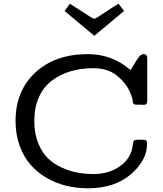

<svg xmlns="http://www.w3.org/2000/svg" viewBox="-20 -994 871 1025"><path d="M63 -348.1Q63 -509.3 168.9 -607.2Q274.9 -705.1 449.2 -705.1Q578.1 -705.1 676.8 -620.1Q713.9 -681.2 724.4 -693.1Q734.9 -705.1 747.1 -705.1Q766.1 -705.1 766.1 -682.1V-458Q766.1 -442.9 761 -438.5Q755.9 -434.1 743.2 -434.1Q742.2 -434.1 740.2 -434.6L737.8 -435.1H735.8Q712.9 -435.1 706.1 -435.1Q699.2 -435.1 693.6 -439.5Q688 -443.8 689 -450Q689.9 -456.1 685.1 -472.4Q680.2 -488.8 671.9 -506.8Q650.9 -552.7 603 -591.3Q555.2 -629.9 478 -629.9Q413.1 -629.9 357.4 -613.5Q301.8 -597.2 257.3 -564Q212.9 -530.8 188 -475.8Q163.1 -420.9 163.1 -348.1Q163.1 -283.2 183.1 -232.2Q203.1 -181.2 234.6 -150.1Q266.1 -119.1 309.1 -99.6Q352.1 -80.1 393.6 -72.5Q435.1 -64.9 480 -64.9Q562 -64.9 622.1 -107.9Q682.1 -150.9 689 -221.2Q690.9 -239.3 695.6 -243.7Q700.2 -248 716.8 -248H740.2Q755.4 -248 760.3 -244.1Q765.1 -240.2 765.1 -226.1Q765.1 -138.2 678.5 -63.5Q591.8 11.2 448.2 11.2Q387.2 11.2 331.1 -2.9Q274.9 -17.1 225.8 -46.1Q176.8 -75.2 140.9 -117.2Q105 -159.2 84 -218.3Q63 -277.3 63 -348.1ZM325.2 -935.1V-936L353 -974.1Q369.1 -964.4 402.1 -942.6Q435.1 -920.9 456.5 -907.5Q478 -894 482.9 -894Q488.8 -894 504.9 -904.5Q521 -915 552.5 -936Q584 -957 612.8 -974.1L642.1 -936V-935.1L483.9 -803.2H482.9Z"/></svg>

Font: CMU Concrete
Style: Bold
Weight: 700
Version: Version 0.7.0